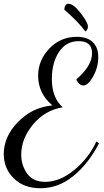

<svg xmlns="http://www.w3.org/2000/svg" viewBox="-35 -915 553 1022"><path d="M-15 -95Q-15 -188 61 -266Q137 -344 244 -354Q168 -417 168 -512Q168 -594 227.5 -656.5Q287 -719 374 -719Q429 -719 458.5 -691Q488 -663 488 -611Q488 -557 461 -508.5Q434 -460 408 -460Q386 -460 371 -492Q455 -565 455 -631Q455 -696 384 -696Q317 -696 279 -638.5Q241 -581 241 -495Q241 -394 299 -344Q203 -328 140.5 -252Q78 -176 78 -92Q78 -35 109.5 9Q141 53 206 53Q283 53 360 -10Q437 -73 478 -162L492 -152Q436 -44 356 21.5Q276 87 180 87Q92 87 38.5 34.5Q-15 -18 -15 -95ZM307 -864Q310 -895 329 -895Q356 -895 394.5 -845Q433 -795 433 -774Q433 -755 419 -748Q381 -800 307 -864Z"/></svg>

Font: DancingScriptRegular
Style: Regular
Weight: 400
Designer: Pablo Impallari
Foundry: Pablo Impallari. www.impallari.com
Version: Version 1.002